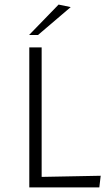

<svg xmlns="http://www.w3.org/2000/svg" viewBox="-20 -819 471 839"><path d="M108 0V-612H162V-46L420 -51L414 0ZM107 -666 236 -799 289 -788 146 -666Z"/></svg>

Font: Ancizar Sans Thin
Style: Regular
Weight: 100
Designer: Cesar Puertas, Viviana Monsalve, Julian Moncada, Julian Prieto, Jose Castro, Mariel Hernandez, Felipe Aragon, Sara Alarc
Version: Version 8.100